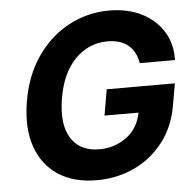

<svg xmlns="http://www.w3.org/2000/svg" viewBox="-53 -790 867 854"><g transform="rotate(-5 380.5 -363.5)"><path d="M580.3 -492.2Q572.8 -543.3 538.9 -572.3Q505 -601.2 445.3 -601.2Q361.9 -601.2 301.1 -539.6Q240.4 -478 221.9 -364.3Q203.1 -250.4 243.1 -188.2Q283 -126.1 368.6 -126.1Q436.1 -126.1 489 -164.2Q541.9 -202.4 556.1 -273.4H404.1L424 -389.2H728.3L712.4 -297.6Q697.1 -201.7 644.9 -132.8Q592.7 -63.9 515.1 -27Q437.5 9.9 345.2 9.9Q243.6 9.9 174.2 -35.3Q104.8 -80.6 75.6 -164.2Q46.5 -247.9 65 -362.9Q84.5 -480.8 142.8 -564.6Q201 -648.4 285 -692.8Q369 -737.2 464.8 -737.2Q547.2 -737.2 609.4 -706Q671.5 -674.7 705.8 -619.5Q740.1 -564.3 737.9 -492.2Z"/></g></svg>

Font: Inter UI
Style: Bold Italic
Weight: 700
Italic angle: 9.39999°
Designer: Rasmus Andersson
Foundry: rsms
Version: 3.2;8d6f07862